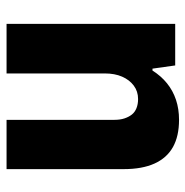

<svg xmlns="http://www.w3.org/2000/svg" viewBox="-10 -570 579 600"><g transform="rotate(90 280.0 -269.5)"><path d="M54 0V-527H184L194 -456H200Q217 -483 240 -501.5Q263 -520 291.5 -529.5Q320 -539 354 -539Q405 -539 439 -520Q473 -501 490.5 -462.5Q508 -424 508 -366V0H354V-337Q354 -355 349.5 -368.5Q345 -382 337.5 -391.5Q330 -401 317.5 -406Q305 -411 289 -411Q265 -411 247 -397.5Q229 -384 219 -361Q209 -338 209 -307V0Z"/></g></svg>

Font: Archivo SemiCondensed ExtraBold
Style: Regular
Weight: 800
Width: 4
Designer: Hector Gatti
Foundry: Omnibus-Type
Version: Version 2.001